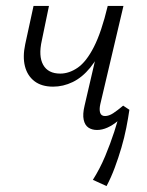

<svg xmlns="http://www.w3.org/2000/svg" viewBox="-20 -433 495 647"><path d="M159 -141Q120 -141 96 -159.5Q72 -178 64 -210Q56 -242 65 -284L93 -413H145L121 -297Q109 -244 125.5 -214.5Q142 -185 183 -185Q213 -185 242 -205Q271 -225 296.5 -275Q322 -325 343 -413H370Q355 -341 333 -289.5Q311 -238 284 -205Q257 -172 225 -156.5Q193 -141 159 -141ZM307 5Q290 5 278 -3Q266 -11 262 -29.5Q258 -48 265 -77L343 -413H396L318 -82Q314 -64 317.5 -53Q321 -42 334 -42Q347 -42 361.5 -51.5Q376 -61 395 -77L416 -63Q397 -42 378.5 -26.5Q360 -11 342 -3Q324 5 307 5ZM339 194 293 173Q317 135 334.5 93Q352 51 365 11Q378 -29 386 -62L416 -63Q412 -35 405.5 -2Q399 31 389 65Q379 99 366.5 132.5Q354 166 339 194Z"/></svg>

Font: Ysabeau Infant Light
Style: Italic
Weight: 300
Italic angle: -12°
Designer: Christian Thalmann (Catharsis Fonts)
Version: Version 2.001;gftools[0.9.30]; featfreeze: ss01,ss02,lnum